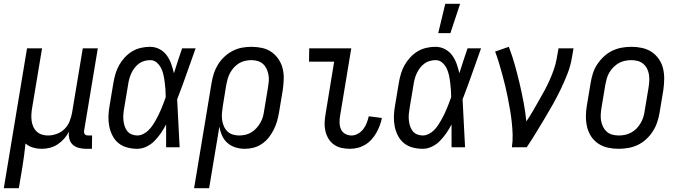

<svg xmlns="http://www.w3.org/2000/svg" viewBox="-48 -774 3568 1009"><path d="M-28 215 94 -520H173L121 -208Q118 -191 117 -174Q116 -157 118 -140.5Q120 -124 126.5 -109Q133 -94 144.5 -83Q156 -72 171.5 -67Q187 -62 204 -62Q227 -62 250.5 -70.5Q274 -79 291.5 -96.5Q309 -114 318 -137Q327 -160 331 -183L387 -520H466L394 -87Q393 -82 394 -77Q395 -72 397.5 -68.5Q400 -65 405 -63.5Q410 -62 415 -62H436L435 8H403Q384 8 365.5 3Q347 -2 334 -14Q321 -26 316.5 -44.5Q312 -63 314 -82Q304 -62 289 -45Q274 -28 255 -15.5Q236 -3 214.5 2.5Q193 8 172 8Q148 8 125.5 1.5Q103 -5 86 -20Q83 12 78.5 44Q74 76 69 108L51 215Z M673 8Q646 8 620 1Q594 -6 574.5 -22Q555 -38 543 -61.5Q531 -85 526 -111Q521 -137 522 -164.5Q523 -192 528 -219L548 -339Q552 -363 559 -386.5Q566 -410 578 -431.5Q590 -453 607.5 -472Q625 -491 646.5 -504Q668 -517 692.5 -522.5Q717 -528 740 -528Q767 -528 790 -516Q813 -504 828 -483.5Q843 -463 851.5 -439Q860 -415 866 -389L867 -392Q877 -424 887.5 -456Q898 -488 909 -520H980Q956 -453 932.5 -386Q909 -319 883 -252Q887 -189 889.5 -126Q892 -63 896 0H825Q825 -30 825 -60Q825 -90 825 -120Q813 -97 798 -75Q783 -53 764.5 -34Q746 -15 722 -3.5Q698 8 673 8ZM674 -62Q689 -62 705 -70Q721 -78 732.5 -89.5Q744 -101 753.5 -115Q763 -129 771 -143.5Q779 -158 786.5 -173Q794 -188 800 -203Q806 -218 812 -233.5Q818 -249 823 -264Q823 -284 821.5 -303.5Q820 -323 817.5 -342.5Q815 -362 811 -380.5Q807 -399 798.5 -416Q790 -433 775.5 -445.5Q761 -458 741 -458Q726 -458 710 -453.5Q694 -449 681 -439Q668 -429 658 -415.5Q648 -402 641.5 -387.5Q635 -373 631 -358Q627 -343 625 -328L605 -208Q602 -192 600.5 -175.5Q599 -159 600.5 -143.5Q602 -128 606.5 -113Q611 -98 620 -86Q629 -74 643.5 -68Q658 -62 674 -62Z M1051 215H972L1064 -339Q1068 -364 1076 -388.5Q1084 -413 1098 -435.5Q1112 -458 1132 -476.5Q1152 -495 1175.5 -507Q1199 -519 1224 -523.5Q1249 -528 1273 -528Q1302 -528 1329.5 -522Q1357 -516 1379 -500.5Q1401 -485 1416 -462.5Q1431 -440 1437.5 -413.5Q1444 -387 1443 -358Q1442 -329 1438 -301L1418 -181Q1414 -158 1407.5 -135.5Q1401 -113 1390 -91.5Q1379 -70 1364 -51Q1349 -32 1328.5 -18Q1308 -4 1285 2Q1262 8 1239 8Q1213 8 1189 0.5Q1165 -7 1147 -23Q1129 -39 1119 -61.5Q1109 -84 1105 -109ZM1208 -62Q1224 -62 1240.5 -65.5Q1257 -69 1272 -78Q1287 -87 1299 -100Q1311 -113 1320 -128.5Q1329 -144 1333.5 -160Q1338 -176 1340 -192L1360 -312Q1363 -329 1364.5 -346.5Q1366 -364 1363 -380.5Q1360 -397 1353 -412Q1346 -427 1334.5 -437.5Q1323 -448 1307 -453Q1291 -458 1274 -458Q1258 -458 1241 -454.5Q1224 -451 1209 -442Q1194 -433 1182 -420Q1170 -407 1161.5 -391.5Q1153 -376 1148.5 -360Q1144 -344 1141 -328L1123 -217Q1120 -199 1118.5 -181Q1117 -163 1119 -146Q1121 -129 1127.5 -113Q1134 -97 1145.5 -85Q1157 -73 1173.5 -67.5Q1190 -62 1208 -62Z M1790 8Q1767 8 1745.5 3Q1724 -2 1706.5 -14.5Q1689 -27 1678 -45.5Q1667 -64 1662 -85.5Q1657 -107 1658 -130Q1659 -153 1663 -175L1708 -450H1576L1577 -520H1798L1739 -164Q1736 -146 1736.5 -128Q1737 -110 1744 -94.5Q1751 -79 1766 -70.5Q1781 -62 1799 -62Q1817 -62 1833.5 -71.5Q1850 -81 1861.5 -96Q1873 -111 1879.5 -128.5Q1886 -146 1890 -163L1959 -154Q1955 -134 1947.5 -114Q1940 -94 1929.5 -75.5Q1919 -57 1904 -40.5Q1889 -24 1870.5 -13Q1852 -2 1831.5 3Q1811 8 1790 8Z M2173 8Q2146 8 2120 1Q2094 -6 2074.5 -22Q2055 -38 2043 -61.5Q2031 -85 2026 -111Q2021 -137 2022 -164.5Q2023 -192 2028 -219L2048 -339Q2052 -363 2059 -386.5Q2066 -410 2078 -431.5Q2090 -453 2107.5 -472Q2125 -491 2146.5 -504Q2168 -517 2192.5 -522.5Q2217 -528 2240 -528Q2267 -528 2290 -516Q2313 -504 2328 -483.5Q2343 -463 2351.5 -439Q2360 -415 2366 -389L2367 -392Q2377 -424 2387.5 -456Q2398 -488 2409 -520H2480Q2456 -453 2432.5 -386Q2409 -319 2383 -252Q2387 -189 2389.5 -126Q2392 -63 2396 0H2325Q2325 -30 2325 -60Q2325 -90 2325 -120Q2313 -97 2298 -75Q2283 -53 2264.5 -34Q2246 -15 2222 -3.5Q2198 8 2173 8ZM2174 -62Q2189 -62 2205 -70Q2221 -78 2232.5 -89.5Q2244 -101 2253.5 -115Q2263 -129 2271 -143.5Q2279 -158 2286.5 -173Q2294 -188 2300 -203Q2306 -218 2312 -233.5Q2318 -249 2323 -264Q2323 -284 2321.5 -303.5Q2320 -323 2317.5 -342.5Q2315 -362 2311 -380.5Q2307 -399 2298.5 -416Q2290 -433 2275.5 -445.5Q2261 -458 2241 -458Q2226 -458 2210 -453.5Q2194 -449 2181 -439Q2168 -429 2158 -415.5Q2148 -402 2141.5 -387.5Q2135 -373 2131 -358Q2127 -343 2125 -328L2105 -208Q2102 -192 2100.5 -175.5Q2099 -159 2100.5 -143.5Q2102 -128 2106.5 -113Q2111 -98 2120 -86Q2129 -74 2143.5 -68Q2158 -62 2174 -62ZM2255 -600 2292 -754H2370L2319 -600Z M2642 0Q2647 -33 2646 -66Q2645 -99 2641.5 -131.5Q2638 -164 2632.5 -195.5Q2627 -227 2621 -258.5Q2615 -290 2607.5 -321Q2600 -352 2591.5 -383Q2583 -414 2574 -444Q2565 -474 2554 -503L2626 -528Q2644 -481 2657.5 -433Q2671 -385 2682.5 -336Q2694 -287 2703.5 -237Q2713 -187 2718 -136Q2736 -162 2751.5 -189Q2767 -216 2782.5 -243Q2798 -270 2813 -297.5Q2828 -325 2840.5 -353Q2853 -381 2863 -410Q2873 -439 2878 -468L2887 -520H2966L2957 -468Q2950 -427 2934 -386Q2918 -345 2899 -305.5Q2880 -266 2858.5 -227.5Q2837 -189 2814 -151Q2791 -113 2768 -75Q2745 -37 2720 0Z M3203 8Q3174 8 3146.5 2Q3119 -4 3096.5 -19Q3074 -34 3059 -56.5Q3044 -79 3037.5 -106Q3031 -133 3031 -161.5Q3031 -190 3036 -219L3056 -339Q3060 -364 3068 -389Q3076 -414 3091 -436.5Q3106 -459 3126 -477.5Q3146 -496 3170 -507.5Q3194 -519 3219.5 -523.5Q3245 -528 3270 -528Q3299 -528 3326.5 -522Q3354 -516 3376.5 -501Q3399 -486 3414.5 -463.5Q3430 -441 3436.5 -414Q3443 -387 3442.5 -358.5Q3442 -330 3438 -301L3418 -181Q3414 -156 3405.5 -131Q3397 -106 3382.5 -83.5Q3368 -61 3348 -42.5Q3328 -24 3304 -12.5Q3280 -1 3254 3.5Q3228 8 3203 8ZM3204 -62Q3220 -62 3237 -65.5Q3254 -69 3269.5 -77.5Q3285 -86 3297.5 -99Q3310 -112 3319 -127.5Q3328 -143 3333 -159.5Q3338 -176 3340 -192L3360 -312Q3363 -330 3364 -347.5Q3365 -365 3362.5 -381.5Q3360 -398 3352.5 -413Q3345 -428 3332.5 -438.5Q3320 -449 3304 -453.5Q3288 -458 3270 -458Q3254 -458 3236.5 -454.5Q3219 -451 3204 -442.5Q3189 -434 3176 -421Q3163 -408 3154 -392.5Q3145 -377 3140.5 -360.5Q3136 -344 3133 -328L3113 -208Q3110 -190 3109 -172.5Q3108 -155 3111 -138.5Q3114 -122 3121.5 -107Q3129 -92 3141 -81.5Q3153 -71 3169.5 -66.5Q3186 -62 3204 -62Z"/></svg>

Font: Iosevka Fixed
Style: Italic
Weight: 400
Italic angle: -9°
Monospace: yes
Designer: Belleve Invis
Foundry: Belleve Invis
Version: Version 33.2.4